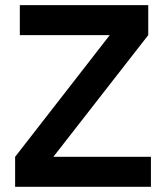

<svg xmlns="http://www.w3.org/2000/svg" viewBox="-20 -718 638 738"><path d="M38.1 0V-115.2L401.9 -583H56.2V-698.2H549.8V-583L185.1 -115.2H560.1V0Z"/></svg>

Font: Anuphan SemiBold
Style: Bold
Weight: 600
Designer: Mike Abbink, Paul van der Laan, Pieter van Rosmalen, Mint Tantisuwanna
Foundry: Bold Monday; Cadson Demak
Version: Version 3.002;hotconv 1.0.109;makeotfexe 2.5.65596